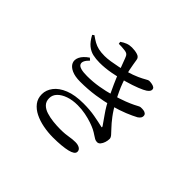

<svg xmlns="http://www.w3.org/2000/svg" viewBox="-182 -1054 1365 1365"><g transform="rotate(45 500.0 -372.0)"><path d="M492 53Q442 53 393 43.5Q344 34 305 14.5Q266 -5 242.5 -35.5Q219 -66 219 -109Q219 -151 247.5 -188.5Q276 -226 333 -249Q390 -272 476 -272Q540 -272 592 -262.5Q644 -253 677 -245Q687 -242 688 -244.5Q689 -247 685 -254Q670 -277 636.5 -323.5Q603 -370 571 -436Q552 -475 532 -520Q512 -565 493 -613.5Q474 -662 457 -709Q451 -727 441.5 -735.5Q432 -744 409 -746Q396 -748 381.5 -748.5Q367 -749 353 -749L350 -766Q371 -781 392 -789Q413 -797 438 -797Q469 -797 494.5 -789Q520 -781 523 -758Q526 -740 529.5 -718Q533 -696 538 -672.5Q543 -649 550 -627Q560 -598 570 -570Q580 -542 594 -512Q608 -482 625 -448Q659 -387 688 -349Q717 -311 739 -288.5Q761 -266 773 -251.5Q785 -237 785 -225Q785 -207 779 -188.5Q773 -170 762.5 -157.5Q752 -145 738 -145Q725 -145 713.5 -151Q702 -157 688 -167Q674 -177 651 -189Q633 -198 602.5 -208.5Q572 -219 534 -226.5Q496 -234 455 -234Q403 -234 363 -220Q323 -206 299.5 -182Q276 -158 276 -126Q276 -93 295.5 -73Q315 -53 347 -43Q379 -33 415.5 -29Q452 -25 486 -25Q516 -25 536 -27Q556 -29 570.5 -31.5Q585 -34 598.5 -35.5Q612 -37 629 -37Q655 -37 671.5 -27Q688 -17 688 1Q688 15 674.5 24.5Q661 34 636 40Q611 46 574.5 49.5Q538 53 492 53ZM349 -364Q296 -364 262.5 -379.5Q229 -395 218 -420Q207 -445 221 -475Q235 -505 277 -534L293 -520Q251 -479 264 -453Q277 -427 355 -427Q413 -427 470 -436.5Q527 -446 580 -461.5Q633 -477 678 -494Q716 -509 736 -519Q756 -529 766 -534.5Q776 -540 783 -540Q798 -541 811 -539Q824 -537 832.5 -530Q841 -523 841 -510Q841 -501 836 -492.5Q831 -484 817 -474Q786 -457 738.5 -437.5Q691 -418 629.5 -401.5Q568 -385 497 -374.5Q426 -364 349 -364ZM352 -557Q314 -557 283 -564Q252 -571 225 -593Q198 -615 174 -660L187 -670Q212 -652 233.5 -640Q255 -628 280.5 -622Q306 -616 343 -616Q368 -616 401 -621Q434 -626 469 -633.5Q504 -641 531 -649Q585 -665 617.5 -680Q650 -695 667.5 -705.5Q685 -716 692 -716Q706 -716 719.5 -713.5Q733 -711 742.5 -705Q752 -699 752 -686Q752 -678 746.5 -670Q741 -662 728 -653Q712 -642 672 -626Q632 -610 577.5 -594.5Q523 -579 464.5 -568Q406 -557 352 -557Z"/></g></svg>

Font: Noto Serif SC ExtraLight Medium
Style: Regular
Weight: 500
Version: Version 2.002-H1;hotconv 1.1.0;makeotfexe 2.6.0